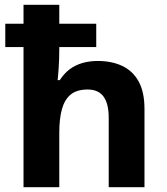

<svg xmlns="http://www.w3.org/2000/svg" viewBox="-20 -780 697 800"><path d="M227 -760V-681H381V-584H227V-575Q227 -535 224.5 -498Q222 -461 220 -446H229Q247 -474 270.5 -491.5Q294 -509 323.5 -517.5Q353 -526 387 -526Q446 -526 490 -505Q534 -484 558 -440Q582 -396 582 -326V0H433V-289Q433 -348 411.5 -377.5Q390 -407 345 -407Q300 -407 274.5 -386Q249 -365 238 -325Q227 -285 227 -227V0H78V-584H2V-681H78V-760Z"/></svg>

Font: Noto Sans Devanagari
Style: Bold
Weight: 700
Version: Version 2.003